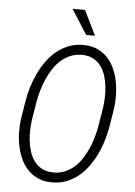

<svg xmlns="http://www.w3.org/2000/svg" viewBox="-60 -950 708 1005"><g transform="rotate(5 293.5 -447.0)"><path d="M526.4 -308.6Q520 -272.5 508.8 -234.4Q497.6 -196.3 480.5 -160.6Q463.4 -125 440.7 -93.5Q418 -62 388.7 -38.6Q359.4 -15.1 323.5 -2Q287.6 11.2 245.1 9.8Q204.6 8.8 173.8 -6.1Q143.1 -21 121.1 -45.2Q99.1 -69.3 85.2 -101.1Q71.3 -132.8 64.5 -167.7Q57.6 -202.6 57.1 -238.8Q56.6 -274.9 61.5 -308.1L76.7 -401.9Q82.5 -438 94 -475.8Q105.5 -513.7 122.6 -549.6Q139.6 -585.4 162.6 -616.9Q185.5 -648.4 214.8 -671.9Q244.1 -695.3 280 -708.5Q315.9 -721.7 358.4 -720.7Q399.4 -719.7 430.2 -704.8Q460.9 -689.9 482.9 -665.5Q504.9 -641.1 518.6 -609.4Q532.2 -577.6 538.8 -542.5Q545.4 -507.3 545.7 -471.2Q545.9 -435.1 541.5 -401.9ZM484.4 -403.8Q487.8 -428.7 488.8 -457.8Q489.7 -486.8 486.3 -515.9Q482.9 -544.9 474.4 -572Q465.8 -599.1 450.2 -620.1Q434.6 -641.1 411.1 -654.3Q387.7 -667.5 354.5 -668.5Q319.8 -669.4 291.7 -658Q263.7 -646.5 240.7 -626.5Q217.8 -606.4 200.2 -579.6Q182.6 -552.7 169.7 -522.7Q156.7 -492.7 147.9 -461.9Q139.2 -431.2 134.3 -402.8L118.7 -307.6Q115.2 -282.7 114.3 -253.7Q113.3 -224.6 116.7 -195.6Q120.1 -166.5 128.9 -139.2Q137.7 -111.8 153.3 -90.8Q168.9 -69.8 192.4 -56.6Q215.8 -43.5 249 -42.5Q283.7 -41 312 -52.5Q340.3 -64 363.3 -84Q386.2 -104 403.6 -130.9Q420.9 -157.7 433.8 -187.5Q446.8 -217.3 455.3 -248.5Q463.9 -279.8 468.8 -308.1ZM409.2 -774.4H362.8L279.8 -904.3H345.2Z"/></g></svg>

Font: TypoPRO Roboto Mono
Style: Italic
Weight: 300
Designer: Google
Version: Version 2.000986; 2015; ttfautohint (v1.3)